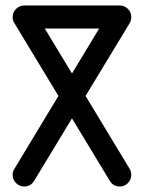

<svg xmlns="http://www.w3.org/2000/svg" viewBox="-20 -679 525 699"><path d="M380.2 -640Q392.8 -659 416.5 -659Q433.2 -659 445.5 -646.8Q457.8 -634.5 457.8 -617Q457.8 -604.2 452.2 -595L103.8 -19.8Q91 0 68 0Q51.2 0 38.6 -12.4Q26 -24.8 26 -42.2Q26 -54.8 32.2 -64ZM452.2 -64Q457.8 -54.8 457.8 -42.2Q457.8 -24.8 445.5 -12.4Q433.2 0 416.5 0Q392.8 0 380.2 -19.8L32.2 -595Q26 -604.2 26 -617.2Q26 -634.5 38.6 -646.8Q51.2 -659 68 -659Q91 -659 103.8 -640ZM71.5 -575.2Q54 -575.2 41.5 -587.9Q29 -600.5 29 -617.2Q29 -634.5 40.1 -646.8Q51.2 -659 68 -659H416.5Q433.2 -659 445 -646.8Q456.8 -634.5 456.8 -617.2Q456.8 -600.5 444.6 -587.9Q432.5 -575.2 415 -575.2Z"/></svg>

Font: Libertine-Super Thin
Style: Regular
Weight: 100
Designer: Bastien Sozeau
Foundry: NBR — Bastien Sozeau
Version: Version 2.003;gftools[0.9.33]